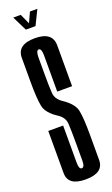

<svg xmlns="http://www.w3.org/2000/svg" viewBox="-158 -836 510 875"><g transform="rotate(-20 97.5 -398.0)"><path d="M71.8 -729.8 36.5 -801H72.8L95.1 -751.9L117.5 -801H153.5L118.6 -729.8ZM95.4 5.2Q9.8 5.2 9.8 -56.6Q9.8 -118.4 9.8 -260.9H81.9Q81.9 -113.1 81.9 -81Q81.9 -48.9 95.3 -48.9Q109.5 -48.9 109.5 -81Q109.5 -113.1 109.5 -160.5Q109.5 -230.6 107.6 -260.1Q105.8 -289.6 78.4 -309.1Q25.8 -342 18.1 -379.9Q10.4 -417.9 10.4 -498.2Q10.4 -551.8 10.4 -615.4Q10.4 -679.1 96.4 -679.1Q181.6 -679.1 181.6 -613.6Q181.6 -548.1 181.6 -415.6H109.5Q109.5 -556.4 109.5 -590.7Q109.5 -625 96 -625Q82.5 -625 82.5 -590.7Q82.5 -556.4 82.5 -513.6Q82.5 -446.8 84.8 -417.6Q87 -388.5 116 -368.1Q166.6 -335.1 174.5 -299.2Q182.4 -263.2 182.4 -176.6Q182.4 -120.6 182.4 -57.7Q182.4 5.2 95.4 5.2Z"/></g></svg>

Font: Anybody UltraCondensed Thin
Style: Regular
Weight: 100
Width: 1
Designer: Tyler Finck
Foundry: Etcetera Type Company
Version: Version 1.110